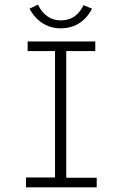

<svg xmlns="http://www.w3.org/2000/svg" viewBox="-20 -800 540 820"><path d="M91 0V-42H215V-582H98V-623H387V-582H263V-41H393V0ZM337 -778 373 -763Q351 -721 317 -700Q283 -679 239 -679Q197 -679 162.5 -700.5Q128 -722 106 -763L142 -780Q159 -746 183.5 -729.5Q208 -713 239 -713Q260 -713 278 -719.5Q296 -726 311 -741Q326 -756 337 -778Z"/></svg>

Font: Inconsolata Light
Style: Regular
Weight: 300
Designer: Raph Levien, Cyreal, Brenton Simpson
Foundry: Raph Levien, Cyreal, Google
Version: Version 3.001